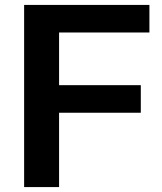

<svg xmlns="http://www.w3.org/2000/svg" viewBox="-20 -760 657 780"><path d="M78 -740H587V-628H220V-414H552V-302H220V0H78Z"/></svg>

Font: Encode Sans Normal
Style: SemiBold
Weight: 600
Designer: Pablo Impallari, Andres Torresi
Foundry: Pablo Impallari, Andres Torresi
Version: Version 1.000; ttfautohint (v1.00) -l 8 -r 50 -G 200 -x 14 -